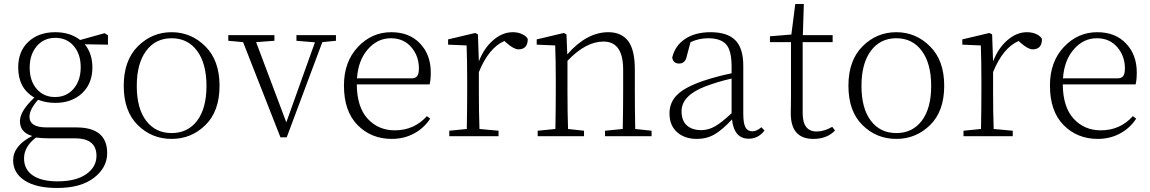

<svg xmlns="http://www.w3.org/2000/svg" viewBox="-20 -683 5769 963"><path d="M255.9 -196.3Q313.5 -196.3 349.1 -237.8Q384.8 -279.3 384.8 -345.7Q384.8 -412.1 349.6 -452.6Q314.5 -493.2 257.8 -493.2Q200.2 -493.2 164.6 -451.7Q128.9 -410.2 128.9 -343.8Q128.9 -277.3 164.1 -236.8Q199.2 -196.3 255.9 -196.3ZM355.5 10.7H225.6Q188.5 10.7 160.2 6.8Q100.6 52.7 100.6 111.3Q100.6 167 144.5 196.8Q188.5 226.6 268.6 226.6Q361.3 226.6 412.6 190.4Q463.9 154.3 463.9 98.6Q463.9 10.7 355.5 10.7ZM521.5 -505.9V-459L405.3 -460.9Q443.4 -414.1 443.4 -344.7Q443.4 -263.7 391.6 -215.3Q339.8 -167 256.8 -167Q211.9 -167 170.9 -182.6Q127.9 -133.8 127.9 -97.7Q127.9 -43.9 213.9 -43.9H363.3Q517.6 -43.9 517.6 85Q517.6 157.2 451.7 208.5Q385.7 259.8 266.6 259.8Q161.1 259.8 103.5 222.2Q45.9 184.6 45.9 121.1Q45.9 47.9 141.6 -1Q80.1 -18.6 80.1 -75.2Q80.1 -126 152.3 -193.4Q71.3 -240.2 71.3 -344.7Q71.3 -425.8 122.6 -473.6Q173.8 -521.5 256.8 -521.5Q332 -521.5 381.8 -482.4L504.9 -516.6Z M840.8 13.7Q741.2 13.7 670.9 -55.7Q600.6 -125 600.6 -252.9Q600.6 -379.9 671.4 -450.7Q742.2 -521.5 840.8 -521.5Q938.5 -521.5 1009.8 -450.7Q1081.1 -379.9 1081.1 -252.9Q1081.1 -125 1010.3 -55.7Q939.5 13.7 840.8 13.7ZM712.9 -77.6Q759.8 -15.6 840.8 -15.6Q921.9 -15.6 968.8 -77.6Q1015.6 -139.6 1015.6 -252Q1015.6 -364.3 968.8 -427.7Q921.9 -491.2 840.8 -491.2Q759.8 -491.2 712.9 -427.7Q666 -364.3 666 -252Q666 -139.6 712.9 -77.6Z M1665 -506.8V-478.5L1596.7 -471.7L1418 5.9H1386.7L1199.2 -471.7L1125 -478.5V-506.8H1356.4V-478.5L1264.6 -471.7L1416 -69.3L1559.6 -470.7L1466.8 -478.5V-506.8Z M1770.5 -290H2043Q2064.5 -290 2072.8 -301.8Q2081.1 -313.5 2081.1 -339.8Q2081.1 -402.3 2042.5 -446.8Q2003.9 -491.2 1940.4 -491.2Q1873 -491.2 1824.7 -435.5Q1776.4 -379.9 1770.5 -290ZM2134.8 -259.8H1769.5Q1770.5 -145.5 1824.2 -87.4Q1877.9 -29.3 1960 -29.3Q2057.6 -29.3 2121.1 -100.6L2137.7 -87.9Q2106.4 -40 2056.2 -13.2Q2005.9 13.7 1945.3 13.7Q1841.8 13.7 1773.4 -55.7Q1705.1 -125 1705.1 -253.9Q1705.1 -373 1774.9 -447.3Q1844.7 -521.5 1942.4 -521.5Q2033.2 -521.5 2086.9 -464.8Q2140.6 -408.2 2140.6 -320.3Q2140.6 -281.2 2134.8 -259.8Z M2377 -510.7 2381.8 -375Q2407.2 -441.4 2453.6 -481.4Q2500 -521.5 2551.8 -521.5Q2578.1 -521.5 2599.1 -511.7Q2620.1 -502 2627 -487.3Q2627 -435.5 2580.1 -435.5Q2557.6 -435.5 2520.5 -467.8L2509.8 -477.5Q2430.7 -442.4 2381.8 -321.3V-225.6Q2381.8 -118.2 2384.8 -36.1L2480.5 -27.3V0H2233.4V-27.3L2321.3 -36.1Q2323.2 -145.5 2323.2 -225.6V-281.2Q2323.2 -380.9 2320.3 -455.1L2227.5 -459V-485.4L2363.3 -517.6Z M3166 -36.1 3248 -27.3V0H3014.6V-27.3L3103.5 -36.1Q3105.5 -145.5 3105.5 -225.6V-334Q3105.5 -474.6 3006.8 -474.6Q2918 -474.6 2826.2 -377.9V-225.6Q2826.2 -118.2 2829.1 -36.1L2909.2 -27.3V0H2676.8V-27.3L2765.6 -36.1Q2767.6 -145.5 2767.6 -225.6V-281.2Q2767.6 -380.9 2764.6 -455.1L2671.9 -459V-485.4L2807.6 -517.6L2821.3 -510.7L2825.2 -410.2Q2922.9 -521.5 3031.2 -521.5Q3096.7 -521.5 3130.4 -477.5Q3164.1 -433.6 3164.1 -334V-225.6Q3164.1 -143.6 3166 -36.1Z M3649.4 -115.2V-289.1Q3581.1 -273.4 3518.6 -250Q3398.4 -204.1 3398.4 -125Q3398.4 -78.1 3424.8 -54.2Q3451.2 -30.3 3497.1 -30.3Q3533.2 -30.3 3566.4 -49.3Q3599.6 -68.4 3649.4 -115.2ZM3798.8 -44.9 3814.5 -28.3Q3783.2 12.7 3735.4 12.7Q3662.1 12.7 3651.4 -84Q3602.5 -31.2 3563.5 -8.8Q3524.4 13.7 3474.6 13.7Q3414.1 13.7 3376 -20Q3337.9 -53.7 3337.9 -114.3Q3337.9 -169.9 3377 -208Q3416 -246.1 3506.8 -277.3Q3574.2 -299.8 3649.4 -315.4V-348.6Q3649.4 -430.7 3621.6 -460.9Q3593.8 -491.2 3531.2 -491.2Q3486.3 -491.2 3443.4 -471.7L3424.8 -402.3Q3418 -364.3 3385.7 -364.3Q3356.4 -364.3 3351.6 -394.5Q3366.2 -455.1 3417 -488.3Q3467.8 -521.5 3543.9 -521.5Q3627.9 -521.5 3668 -481.4Q3708 -441.4 3708 -353.5V-113.3Q3708 -63.5 3719.2 -43.9Q3730.5 -24.4 3753.9 -24.4Q3775.4 -24.4 3798.8 -44.9Z M4154.3 -46.9 4168 -28.3Q4127.9 13.7 4059.6 13.7Q3945.3 13.7 3946.3 -116.2Q3946.3 -127 3946.8 -151.9Q3947.3 -176.8 3947.3 -195.3V-471.7H3841.8V-501L3949.2 -509.8L3968.8 -663.1H4011.7L4006.8 -506.8H4156.2V-471.7H4005.9V-115.2Q4005.9 -23.4 4076.2 -23.4Q4113.3 -23.4 4154.3 -46.9Z M4475.6 13.7Q4376 13.7 4305.7 -55.7Q4235.4 -125 4235.4 -252.9Q4235.4 -379.9 4306.2 -450.7Q4377 -521.5 4475.6 -521.5Q4573.2 -521.5 4644.5 -450.7Q4715.8 -379.9 4715.8 -252.9Q4715.8 -125 4645 -55.7Q4574.2 13.7 4475.6 13.7ZM4347.7 -77.6Q4394.5 -15.6 4475.6 -15.6Q4556.6 -15.6 4603.5 -77.6Q4650.4 -139.6 4650.4 -252Q4650.4 -364.3 4603.5 -427.7Q4556.6 -491.2 4475.6 -491.2Q4394.5 -491.2 4347.7 -427.7Q4300.8 -364.3 4300.8 -252Q4300.8 -139.6 4347.7 -77.6Z M4956.1 -510.7 4960.9 -375Q4986.3 -441.4 5032.7 -481.4Q5079.1 -521.5 5130.9 -521.5Q5157.2 -521.5 5178.2 -511.7Q5199.2 -502 5206.1 -487.3Q5206.1 -435.5 5159.2 -435.5Q5136.7 -435.5 5099.6 -467.8L5088.9 -477.5Q5009.8 -442.4 4960.9 -321.3V-225.6Q4960.9 -118.2 4963.9 -36.1L5059.6 -27.3V0H4812.5V-27.3L4900.4 -36.1Q4902.3 -145.5 4902.3 -225.6V-281.2Q4902.3 -380.9 4899.4 -455.1L4806.6 -459V-485.4L4942.4 -517.6Z M5311.5 -290H5584Q5605.5 -290 5613.8 -301.8Q5622.1 -313.5 5622.1 -339.8Q5622.1 -402.3 5583.5 -446.8Q5544.9 -491.2 5481.4 -491.2Q5414.1 -491.2 5365.7 -435.5Q5317.4 -379.9 5311.5 -290ZM5675.8 -259.8H5310.5Q5311.5 -145.5 5365.2 -87.4Q5418.9 -29.3 5501 -29.3Q5598.6 -29.3 5662.1 -100.6L5678.7 -87.9Q5647.5 -40 5597.2 -13.2Q5546.9 13.7 5486.3 13.7Q5382.8 13.7 5314.5 -55.7Q5246.1 -125 5246.1 -253.9Q5246.1 -373 5315.9 -447.3Q5385.7 -521.5 5483.4 -521.5Q5574.2 -521.5 5627.9 -464.8Q5681.6 -408.2 5681.6 -320.3Q5681.6 -281.2 5675.8 -259.8Z"/></svg>

Font: GenYoMin TW TTF ExtraLight
Style: Regular
Weight: 250
Version: Version 1.300